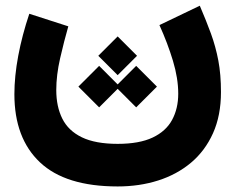

<svg xmlns="http://www.w3.org/2000/svg" viewBox="-20 -405 831 678"><path d="M534.2 -99.1 460.9 -172.4 387.7 -99.1 460.9 -25.9ZM403.3 -99.1 330.1 -172.4 256.8 -99.1 330.1 -25.9ZM463.9 -208 395.5 -276.4 327.1 -208 395.5 -139.6ZM543 -316.4Q571.8 -252.9 590.6 -190.7Q609.4 -128.4 609.4 -74.2Q609.4 -21.5 587.6 18.6Q565.9 58.6 518.8 80.8Q471.7 103 395.5 103Q316.9 103 269 79.8Q221.2 56.6 200 13.9Q178.7 -28.8 178.7 -86.9Q178.7 -139.6 192.4 -199.5Q206.1 -259.3 221.2 -312L83.5 -356.4Q58.1 -280.8 44.4 -208Q30.8 -135.3 30.8 -72.3Q30.8 83 121.1 168.2Q211.4 253.4 395.5 253.4Q472.2 253.4 538.3 232.4Q604.5 211.4 654.3 169.7Q704.1 127.9 732.2 65.4Q760.3 2.9 760.3 -80.1Q760.3 -142.1 751 -191.2Q741.7 -240.2 724.9 -286.4Q708 -332.5 685.5 -384.8Z"/></svg>

Font: Estedad-FD-VF Thin
Style: Regular
Weight: 100
Designer: Amin Abedi
Version: Version 5.0